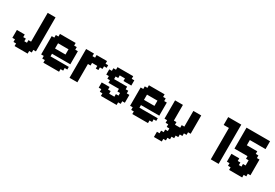

<svg xmlns="http://www.w3.org/2000/svg" viewBox="37 -1400 3371 2354"><g transform="rotate(30 1722.0 -222.5)"><path d="M37 -185.2H148.1V-148.1H185.2V-111.1H222.2V-148.1H259.3V-555.6H370.4V-74.1H333.3V-37H296.3V0H111.1V-37H74.1V-74.1H37Z M481.5 -74.1H444.4V-333.3H481.5V-370.4H518.5V-407.4H740.7V-370.4H777.8V-333.3H814.8V-148.1H555.6V-111.1H814.8V-74.1H777.8V-37H740.7V0H518.5V-37H481.5ZM555.6 -222.2H703.7V-296.3H555.6Z M1000 -370.4H1037V-407.4H1185.2V-370.4H1222.2V-333.3H1185.2V-296.3H1148.1V-259.3H1111.1V-296.3H1037V-259.3H1000V0H888.9V-407.4H1000Z M1296.3 -74.1H1259.3V-148.1H1370.4V-111.1H1407.4V-74.1H1481.5V-111.1H1518.5V-148.1H1481.5V-185.2H1333.3V-222.2H1296.3V-259.3H1259.3V-333.3H1296.3V-370.4H1333.3V-407.4H1555.6V-370.4H1592.6V-296.3H1481.5V-333.3H1407.4V-296.3H1370.4V-259.3H1555.6V-222.2H1592.6V-185.2H1629.6V-74.1H1592.6V-37H1555.6V0H1333.3V-37H1296.3Z M1740.7 -74.1H1703.7V-333.3H1740.7V-370.4H1777.8V-407.4H2000V-370.4H2037V-333.3H2074.1V-148.1H1814.8V-111.1H2074.1V-74.1H2037V-37H2000V0H1777.8V-37H1740.7ZM1814.8 -222.2H1963V-296.3H1814.8Z M2148.1 37H2185.2V0H2222.2V-37H2259.3V-74.1H2222.2V-111.1H2185.2V-148.1H2148.1V-407.4H2259.3V-185.2H2296.3V-148.1H2370.4V-185.2H2407.4V-407.4H2518.5V-148.1H2481.5V-111.1H2444.4V-74.1H2407.4V-37H2370.4V0H2333.3V37H2296.3V74.1H2259.3V111.1H2148.1Z M2814.8 -555.6H3000V0H2888.9V-444.4H2814.8Z M3074.1 -185.2H3185.2V-148.1H3222.2V-111.1H3259.3V-148.1H3296.3V-222.2H3259.3V-259.3H3074.1V-555.6H3407.4V-444.4H3185.2V-370.4H3333.3V-333.3H3370.4V-296.3H3407.4V-74.1H3370.4V-37H3333.3V0H3148.1V-37H3111.1V-74.1H3074.1Z"/></g></svg>

Font: Jersey 15
Style: Regular
Weight: 400
Designer: Sarah Cadigan-Fried
Version: Version 1.001; ttfautohint (v1.8.4.7-5d5b)